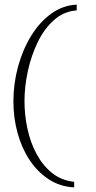

<svg xmlns="http://www.w3.org/2000/svg" viewBox="-20 -692 417 831"><path d="M301 119Q240 116 191 84Q142 52 108 0.5Q74 -51 56 -116.5Q38 -182 38 -253Q38 -331 58.5 -405Q79 -479 115.5 -538Q152 -597 202 -633Q252 -669 312 -672V-647Q256 -643 213.5 -605Q171 -567 143 -509Q115 -451 100.5 -384Q86 -317 86 -255Q86 -195 98.5 -136Q111 -77 137.5 -27Q164 23 204.5 56Q245 89 301 95Z"/></svg>

Font: Smooch Sans
Style: Regular
Weight: 400
Designer: Robert E. Leuschke
Foundry: Robert E. Leuschke
Version: Version 1.010; ttfautohint (v1.8.3)